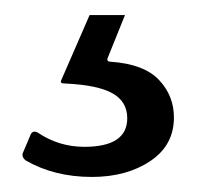

<svg xmlns="http://www.w3.org/2000/svg" viewBox="-20 -25 261 255"><path d="M102 210Q52 210 14 188Q9 184 10 179L21 153Q24 148 30 151Q58 170 92 170Q149 170 149 132Q149 110 129.5 99Q110 88 68 86Q63 86 61.5 85Q60 84 62 80L99 -5H146L123 52Q122 54 123 55.5Q124 57 127 57Q171 60 191 81Q211 102 211 131Q211 168 179.5 189Q148 210 102 210Z"/></svg>

Font: n
Style: Regular
Weight: 400
Designer: Pablo Impallari, Rodrigo Fuenzalida
Foundry: Impallari Type
Version: Version 1.002; ttfautohint (v1.5)